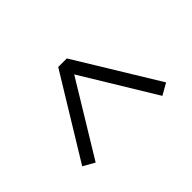

<svg xmlns="http://www.w3.org/2000/svg" viewBox="-66 -853 696 696"><g transform="rotate(-45 281.5 -505.5)"><path d="M66 -360 259 -676H303L496 -360L452 -335L281 -616L110 -335Z"/></g></svg>

Font: Maitree Light
Style: Regular
Weight: 300
Designer: CadsonDemak Team
Foundry: CadsonDemak
Version: Version 1.001